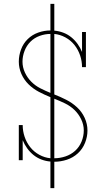

<svg xmlns="http://www.w3.org/2000/svg" viewBox="-20 -863 540 990"><path d="M240 107V-30Q216 -32 193.5 -40.5Q171 -49 152.5 -64Q134 -79 120 -98.5Q106 -118 97 -140V-37H77V-218H97Q97 -187 107 -157.5Q117 -128 136 -104Q155 -80 182.5 -65Q210 -50 240 -47V-362Q210 -374 180.5 -389.5Q151 -405 127.5 -428Q104 -451 90.5 -481.5Q77 -512 77 -545Q77 -577 88.5 -608Q100 -639 123 -661.5Q146 -684 177 -695Q208 -706 240 -706V-843H260V-705Q284 -703 306.5 -694.5Q329 -686 347.5 -671Q366 -656 380 -636.5Q394 -617 403 -595V-698H423V-517H403Q403 -548 393 -577.5Q383 -607 364 -631Q345 -655 317.5 -670Q290 -685 260 -688V-376Q291 -364 321.5 -348.5Q352 -333 377 -310Q402 -287 416.5 -255.5Q431 -224 431 -190Q431 -158 418.5 -126.5Q406 -95 381.5 -72.5Q357 -50 325 -39.5Q293 -29 260 -29V107ZM240 -384V-688Q212 -688 184.5 -678Q157 -668 137 -648Q117 -628 106.5 -600.5Q96 -573 96 -545Q96 -516 108.5 -489Q121 -462 141.5 -441.5Q162 -421 187.5 -408Q213 -395 240 -384ZM260 -47Q289 -47 317.5 -56.5Q346 -66 367.5 -85.5Q389 -105 400.5 -133Q412 -161 412 -191Q412 -220 398.5 -248Q385 -276 363.5 -296.5Q342 -317 315 -330Q288 -343 260 -354Z"/></svg>

Font: Iosevka Curly Slab Thin
Style: Regular
Weight: 100
Monospace: yes
Designer: Belleve Invis
Foundry: Belleve Invis
Version: Version 22.1.2; ttfautohint (v1.8.4)